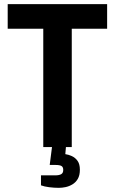

<svg xmlns="http://www.w3.org/2000/svg" viewBox="-20 -707 552 923"><path d="M188 0V-569H17V-687H495V-569H325V0ZM263 196Q240 196 216.5 193Q193 190 177 184V136H245Q264 136 274 130.5Q284 125 284 110Q284 96 275.5 91Q267 86 247 86H219L233 -24H299L294 34Q309 36 325.5 43.5Q342 51 353 66.5Q364 82 364 109Q364 136 354 153Q344 170 328 179.5Q312 189 295 192.5Q278 196 263 196Z"/></svg>

Font: Archivo Condensed
Style: Bold
Weight: 700
Width: 3
Designer: Hector Gatti
Foundry: Omnibus-Type
Version: Version 2.001